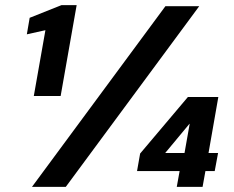

<svg xmlns="http://www.w3.org/2000/svg" viewBox="-20 -724 907 744"><path d="M111 -352 156 -607 84 -591 95 -655 218 -704H277L215 -352ZM104 0 621 -700H752L235 0ZM665 0 676 -61H511L523 -129L708 -348H826L788 -131H825L812 -61H776L765 0ZM620 -131H695L715 -244H714Z"/></svg>

Font: DM Sans 28pt
Style: Bold Italic
Weight: 700
Italic angle: -10°
Version: Version 4.004;gftools[0.9.30]